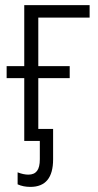

<svg xmlns="http://www.w3.org/2000/svg" viewBox="-20 -552 385 752"><path d="M49 170V123Q72 132 91 132Q114 132 125 117.5Q136 103 136 72V0H75V-246H6V-293H75V-532H331V-483H130V-293H253V-246H130V-47H188V72Q188 180 99 180Q71 180 49 170Z"/></svg>

Font: Noto Sans Display Light Narrow
Style: Regular
Weight: 300
Width: 4
Designer: Monotype Design team
Foundry: Monotype Imaging Inc.
Version: Version 1.000